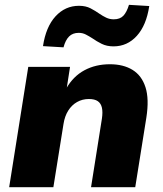

<svg xmlns="http://www.w3.org/2000/svg" viewBox="-20 -775 675 795"><path d="M18 0 97 -498H270L256 -408H254Q283 -459 329.5 -484Q376 -509 435 -509Q491 -509 529 -485.5Q567 -462 582.5 -413.5Q598 -365 586 -288L540 0H357L402 -284Q406 -311 402 -329Q398 -347 385 -356Q372 -365 348 -365Q321 -365 299 -352.5Q277 -340 262.5 -317Q248 -294 243 -262L201 0ZM243 -579 158 -584Q170 -664 210 -707.5Q250 -751 307 -751Q335 -751 355 -740.5Q375 -730 392 -718Q405 -709 419.5 -702Q434 -695 451 -695Q477 -695 491 -710Q505 -725 514 -755L598 -750Q586 -670 546.5 -626.5Q507 -583 450 -583Q422 -583 401 -593.5Q380 -604 363 -616Q349 -625 335.5 -632Q322 -639 306 -639Q281 -639 266 -624Q251 -609 243 -579Z"/></svg>

Font: Nunito Sans 10pt Black
Style: Italic
Weight: 900
Italic angle: -9°
Designer: Vernon Adams
Foundry: Vernon Adams
Version: Version 3.101;gftools[0.9.27]